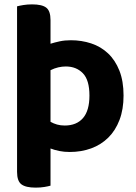

<svg xmlns="http://www.w3.org/2000/svg" viewBox="-20 -680 621 878"><path d="M299 15Q273 15 251 10.5Q229 6 211 -1V169Q201 172 183 175Q165 178 143 178Q98 178 78 163Q58 148 58 106V-651Q69 -654 87 -657Q105 -660 127 -660Q172 -660 191.5 -645Q211 -630 211 -588V-480Q230 -486 253 -491Q276 -496 304 -496Q353 -496 397 -481.5Q441 -467 474 -436Q507 -405 526 -357Q545 -309 545 -243Q545 -180 526.5 -131.5Q508 -83 475 -50.5Q442 -18 397 -1.5Q352 15 299 15ZM276 -106Q330 -106 359.5 -140Q389 -174 389 -243Q389 -314 359 -345Q329 -376 281 -376Q264 -376 246.5 -372Q229 -368 211 -359V-123Q225 -115 241 -110.5Q257 -106 276 -106Z"/></svg>

Font: Baloo Bhaina 2
Style: Bold
Weight: 700
Designer: Yesha Goshar, Manish Minz, Shuchita Grover and Ek Type
Foundry: Ek Type
Version: Version 1.640;hotconv 1.0.111;makeotfexe 2.5.65597; ttfautoh